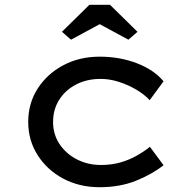

<svg xmlns="http://www.w3.org/2000/svg" viewBox="-20 -773 796 803"><path d="M397 10Q312 10 244.5 -26Q177 -62 137.5 -124Q98 -186 98 -263Q98 -341 137.5 -402.5Q177 -464 244.5 -500Q312 -536 397 -536Q481 -536 552.5 -508.5Q624 -481 664 -433L606 -354Q583 -379 548.5 -399Q514 -419 476 -431Q438 -443 401 -443Q343 -443 298 -419.5Q253 -396 227.5 -355.5Q202 -315 202 -263Q202 -211 229 -170.5Q256 -130 301.5 -106.5Q347 -83 402 -83Q446 -83 483 -93.5Q520 -104 551 -121.5Q582 -139 607 -159L664 -82Q616 -44 548.5 -17Q481 10 397 10ZM277 -607 239 -640 354 -753H440L555 -640L517 -607L382 -680H412Z"/></svg>

Font: Lexend Mega
Style: Regular
Weight: 400
Designer: Bonnie Shaver-Troup, Thomas Jockin
Foundry: Lexend
Version: Version 1.007